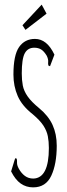

<svg xmlns="http://www.w3.org/2000/svg" viewBox="-20 -799 290 829"><path d="M123 10Q93 10 69.5 -6.5Q46 -23 28 -59L43 -108L46 -116L52 -114Q54 -107 53.5 -96.5Q53 -86 61 -71Q72 -51 87.5 -39.5Q103 -28 124 -28Q191 -30 191 -160Q191 -188 186.5 -211Q182 -234 167.5 -256.5Q153 -279 121 -306Q75 -342 56.5 -384.5Q38 -427 38 -477Q38 -561 62.5 -596Q87 -631 131 -631Q183 -631 215 -563L199 -521L196 -513L189 -516Q187 -522 188 -532.5Q189 -543 182 -558Q170 -578 157.5 -585.5Q145 -593 128 -593Q100 -593 87 -569Q74 -545 74 -482Q74 -453 78.5 -429.5Q83 -406 99.5 -382.5Q116 -359 149 -332Q189 -299 207 -259.5Q225 -220 225 -170Q225 -91 201.5 -40.5Q178 10 123 10ZM90 -670 77 -690 160 -779 181 -740Z"/></svg>

Font: Inconsolata UltraCondensed Light
Style: Regular
Weight: 300
Width: 1
Monospace: yes
Designer: Raph Levien, Cyreal, Brenton Simpson
Foundry: Raph Levien, Cyreal, Google
Version: Version 3.001; ttfautohint (v1.8.2.53-6de2)